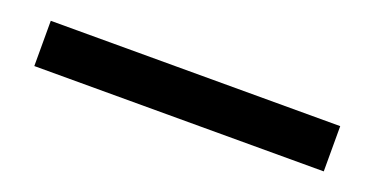

<svg xmlns="http://www.w3.org/2000/svg" viewBox="-21 -140 728 374"><g transform="rotate(20 343.0 47.0)"><path d="M43.8 93.8V0H643.8V93.8Z"/></g></svg>

Font: Now Medium
Style: Regular
Weight: 500
Designer: Alfredo Marco Pradil
Foundry: Alfredo Marco Pradil
Version: Version 1.002;PS 001.002;hotconv 1.0.88;makeotf.lib2.5.64775